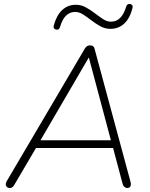

<svg xmlns="http://www.w3.org/2000/svg" viewBox="-20 -939 756 965"><path d="M29 6Q21 6 15.5 1.5Q10 -3 9 -10.5Q8 -18 13 -27L407 -696Q412 -704 418.5 -707.5Q425 -711 433 -711Q442 -711 447.5 -707Q453 -703 455 -695L635 -29Q639 -16 637.5 -8.5Q636 -1 631.5 2.5Q627 6 620 6Q612 6 605 0Q598 -6 596 -16L546 -204L570 -195H134L166 -204L52 -10Q48 -2 42 2Q36 6 29 6ZM425 -648 180 -228 157 -234H559L539 -228L427 -648ZM263 -790Q256 -791 252 -796Q248 -801 250 -810Q264 -862 292.5 -888.5Q321 -915 361 -915Q388 -915 411.5 -902Q435 -889 456.5 -872.5Q478 -856 498 -843Q518 -830 538 -830Q565 -830 584 -849Q603 -868 614 -905Q616 -913 621 -916.5Q626 -920 633 -919Q641 -918 644.5 -913Q648 -908 646 -899Q633 -847 604.5 -820.5Q576 -794 535 -794Q508 -794 484.5 -807Q461 -820 439.5 -836.5Q418 -853 398 -866Q378 -879 358 -879Q331 -879 312 -860.5Q293 -842 282 -804Q280 -797 275.5 -793Q271 -789 263 -790Z"/></svg>

Font: Nunito ExtraLight
Style: Italic
Weight: 200
Italic angle: -9°
Designer: Vernon Adams
Foundry: Vernon Adams
Version: Version 3.602